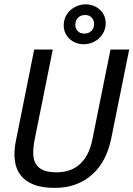

<svg xmlns="http://www.w3.org/2000/svg" viewBox="-29 -870 624 898"><path d="M491.2 -222.2Q480.5 -169.4 458.3 -126.7Q436 -84 402.6 -54Q369.1 -23.9 325.2 -7.6Q281.2 8.8 227.1 8.8Q167.5 8.8 128.2 -6.8Q88.9 -22.5 67.1 -51Q45.4 -79.6 40.3 -119.6Q35.2 -159.7 44.9 -209L130.9 -638.2H217.8L132.8 -215.8Q125.5 -178.2 126.5 -149.9Q127.4 -121.6 139.2 -102.5Q150.9 -83.5 174.3 -73.7Q197.8 -64 234.9 -64Q304.2 -64 346.4 -104Q388.7 -144 402.8 -216.8L487.8 -638.2H575.2ZM372.1 -849.6Q392.6 -849.6 409.7 -842.5Q426.8 -835.4 439.2 -823.7Q451.7 -812 458.5 -796.1Q465.3 -780.3 465.3 -762.2Q465.3 -740.2 457 -722.2Q448.7 -704.1 434.3 -690.9Q419.9 -677.7 401.4 -670.4Q382.8 -663.1 362.3 -663.1Q341.8 -663.1 324.7 -670.2Q307.6 -677.2 295.2 -689.2Q282.7 -701.2 275.9 -717Q269 -732.9 269 -751Q269 -772.9 277.3 -791Q285.6 -809.1 300 -822Q314.5 -835 333 -842.3Q351.6 -849.6 372.1 -849.6ZM369.1 -799.8Q348.6 -799.8 335.9 -787.1Q323.2 -774.4 323.2 -753.9Q323.2 -736.8 334.5 -724.9Q345.7 -712.9 365.2 -712.9Q385.7 -712.9 398.4 -725.3Q411.1 -737.8 411.1 -758.8Q411.1 -775.4 399.9 -787.6Q388.7 -799.8 369.1 -799.8ZM-8.8 -638.2Z"/></svg>

Font: Code New Roman
Style: Italic
Weight: 400
Italic angle: -11°
Monospace: yes
Designer: Sam Radian
Foundry: Code New Roman
Version: Version 1.508 October 19, 2014